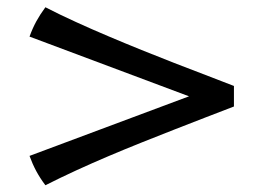

<svg xmlns="http://www.w3.org/2000/svg" viewBox="-20 -581 738 543"><path d="M108.4 -57.1Q93.3 -77.1 82.5 -97.2Q71.8 -117.2 63.5 -140.1L514.6 -308.6L63.5 -477.5Q71.8 -500.5 82.5 -520.3Q93.3 -540 108.4 -560.5Q149.9 -539.1 195.1 -518.6Q240.2 -498 286.9 -478.3Q333.5 -458.5 380.6 -439.5Q427.7 -420.4 473.1 -402.8Q518.6 -385.3 561.3 -368.9Q604 -352.5 641.6 -337.9V-279.8Q603.5 -265.1 561 -248.8Q518.6 -232.4 473.1 -214.6Q427.7 -196.8 380.6 -178Q333.5 -159.2 286.9 -139.4Q240.2 -119.6 195.1 -98.9Q149.9 -78.1 108.4 -57.1Z"/></svg>

Font: Asset
Style: Regular
Weight: 400
Designer: Riccardo De Franceschi
Foundry: Sorkin Type Co.
Version: Version 1.001